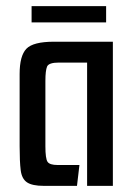

<svg xmlns="http://www.w3.org/2000/svg" viewBox="-20 -606 436 626"><path d="M123 0Q85 0 68 -11.5Q51 -23 47.5 -51Q44 -79 44 -129V-365Q44 -424 66 -447Q88 -470 156 -470H348V0H264V-402H172Q139 -402 133.5 -389Q128 -376 128 -342V-129Q128 -89 135 -78.5Q142 -68 168 -68H239L231 0ZM83 -533V-586H326V-533Z"/></svg>

Font: Smooch Sans SemiBold
Style: Bold
Weight: 600
Designer: Robert E. Leuschke
Foundry: Robert E. Leuschke
Version: Version 1.010; ttfautohint (v1.8.3)